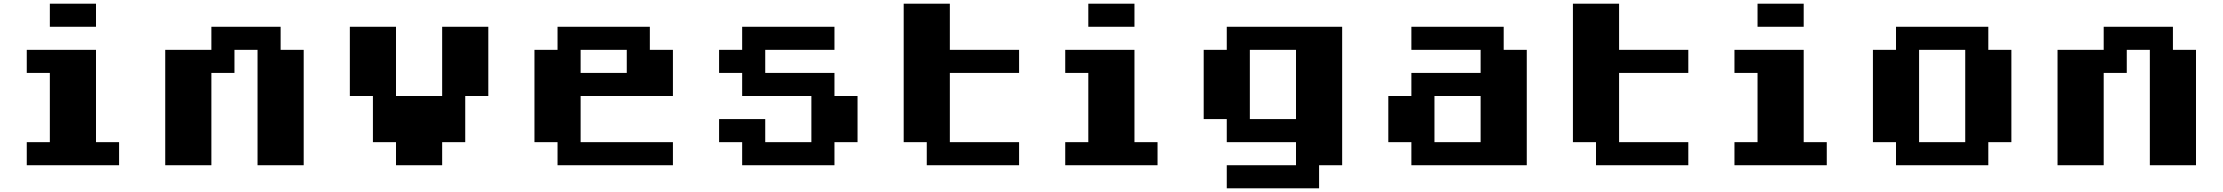

<svg xmlns="http://www.w3.org/2000/svg" viewBox="-20 -895 12040 1040"><path d="M250 -875H500V-750H250ZM125 -625H500V-125H625V0H125V-125H250V-500H125Z M1125 -750H1500V-625H1625V0H1375V-625H1250V-500H1125V0H875V-625H1125Z M1875 -750H2125V-375H2375V-750H2625V-375H2500V-125H2375V0H2125V-125H2000V-375H1875Z M3000 -750H3500V-625H3625V-375H3125V-125H3625V0H3000V-125H2875V-625H3000ZM3125 -625V-500H3375V-625Z M4000 -750H4500V-625H4125V-500H4500V-375H4625V-125H4500V0H4000V-125H3875V-250H4125V-125H4375V-375H4000V-500H3875V-625H4000Z M4875 -875H5125V-625H5500V-500H5125V-125H5500V0H5000V-125H4875Z M5875 -875H6125V-750H5875ZM5750 -625H6125V-125H6250V0H5750V-125H5875V-500H5750Z M6625 -750H7250V0H7125V125H6625V0H7000V-125H6625V-250H6500V-625H6625ZM6750 -625V-250H7000V-625Z M7625 -750H8125V-625H8250V0H7625V-125H7500V-375H7625V-500H8000V-625H7625ZM7750 -375V-125H8000V-375Z M8500 -875H8750V-625H9125V-500H8750V-125H9125V0H8625V-125H8500Z M9500 -875H9750V-750H9500ZM9375 -625H9750V-125H9875V0H9375V-125H9500V-500H9375Z M10250 -750H10750V-625H10875V-125H10750V0H10250V-125H10125V-625H10250ZM10375 -625V-125H10625V-625Z M11375 -750H11750V-625H11875V0H11625V-625H11500V-500H11375V0H11125V-625H11375Z"/></svg>

Font: Dogica Pixel
Style: Bold
Weight: 700
Designer: Roberto Mocci
Version: Version 001.000